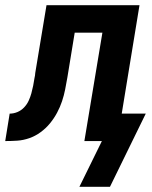

<svg xmlns="http://www.w3.org/2000/svg" viewBox="-62 -540 582 735"><path d="M242 175 328 0H261L330 -415H224L196 -244Q192 -221 187.5 -198Q183 -175 175.5 -152.5Q168 -130 156.5 -108.5Q145 -87 129.5 -68Q114 -49 93.5 -34Q73 -19 50 -11Q27 -3 4 -1.5Q-19 0 -42 0L-25 -105Q-10 -105 4.5 -111Q19 -117 30 -128.5Q41 -140 47.5 -154Q54 -168 58 -182.5Q62 -197 65 -212Q68 -227 70 -241Q71 -246 72 -251Q73 -256 73 -261L116 -520H472L404 -105H496L359 175Z"/></svg>

Font: Iosevka SS04 Extrabold
Style: Italic
Weight: 800
Italic angle: -9°
Monospace: yes
Designer: Belleve Invis
Foundry: Belleve Invis
Version: Version 19.0.0; ttfautohint (v1.8.4)